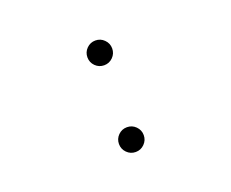

<svg xmlns="http://www.w3.org/2000/svg" viewBox="-69 -627 686 569"><g transform="rotate(-20 273.5 -342.0)"><path d="M312.5 -478.5Q312.5 -462.4 301 -450.9Q289.6 -439.5 273.4 -439.5Q257.3 -439.5 245.8 -450.9Q234.4 -462.4 234.4 -478.5Q234.4 -494.6 245.8 -506.1Q257.3 -517.6 273.4 -517.6Q289.6 -517.6 301 -506.1Q312.5 -494.6 312.5 -478.5ZM312.5 -205.1Q312.5 -189 301 -177.5Q289.6 -166 273.4 -166Q257.3 -166 245.8 -177.5Q234.4 -189 234.4 -205.1Q234.4 -221.2 245.8 -232.7Q257.3 -244.1 273.4 -244.1Q289.6 -244.1 301 -232.7Q312.5 -221.2 312.5 -205.1Z"/></g></svg>

Font: DatDot Light
Style: Regular
Weight: 300
Designer: GGBot
Version: 1.00